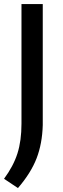

<svg xmlns="http://www.w3.org/2000/svg" viewBox="-27 -760 311 952"><path d="M-7 126.5Q39.5 63.5 59.5 0.8Q79.5 -62 79.5 -146.5V-740H185V-140Q182.5 -48 154.5 24.8Q126.5 97.5 62 172.5Z"/></svg>

Font: Encode Sans Medium
Style: Regular
Weight: 500
Designer: Multiple Designers
Foundry: Impallari Type
Version: Version 2.000